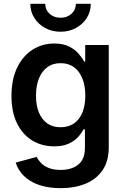

<svg xmlns="http://www.w3.org/2000/svg" viewBox="-20 -776 657 1011"><path d="M299.8 214.8Q233.4 214.8 184.6 197.5Q135.7 180.2 105.2 149.7Q74.7 119.1 62.5 80.1L173.3 50.3Q181.2 66.9 196.5 82.8Q211.9 98.6 237.1 108.6Q262.2 118.7 299.3 118.7Q357.9 118.7 392.6 90.3Q427.2 62 427.2 2.9V-94.7H419.4Q408.2 -72.8 388.9 -52.2Q369.6 -31.7 339.4 -18.6Q309.1 -5.4 265.1 -5.4Q201.2 -5.4 150.4 -35.9Q99.6 -66.4 70.1 -125.7Q40.5 -185.1 40.5 -271Q40.5 -358.4 70.3 -419.9Q100.1 -481.4 151.1 -514.2Q202.1 -546.9 265.6 -546.9Q310.5 -546.9 341.3 -532.2Q372.1 -517.6 391.8 -495.6Q411.6 -473.6 423.3 -451.7H428.7V-539.1H552.7V-1.5Q552.7 72.8 519.8 120.6Q486.8 168.5 429.7 191.7Q372.6 214.8 299.8 214.8ZM298.8 -106Q340.3 -106 369.4 -126Q398.4 -146 413.8 -183.3Q429.2 -220.7 429.2 -272.5Q429.2 -323.7 414.1 -362.1Q398.9 -400.4 369.9 -421.9Q340.8 -443.4 298.8 -443.4Q257.3 -443.4 228.3 -421.4Q199.2 -399.4 184.3 -361.1Q169.4 -322.8 169.4 -272.5Q169.4 -221.7 184.6 -184.3Q199.7 -147 228.5 -126.5Q257.3 -106 298.8 -106ZM298.8 -608.9Q253.9 -608.9 218 -628.4Q182.1 -647.9 160.9 -681.4Q139.6 -714.8 139.6 -755.9H218.3Q218.3 -724.1 241.2 -703.4Q264.2 -682.6 298.8 -682.6Q333.5 -682.6 356.4 -703.4Q379.4 -724.1 379.4 -755.9H458Q458 -714.8 437 -681.6Q416 -648.4 380.1 -628.7Q344.2 -608.9 298.8 -608.9Z"/></svg>

Font: Inter 18pt SemiBold
Style: Regular
Weight: 600
Designer: Rasmus Andersson
Foundry: rsms
Version: Version 4.001;git-66647c0bb